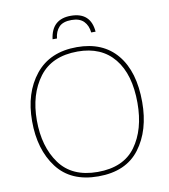

<svg xmlns="http://www.w3.org/2000/svg" viewBox="-97 -986 948 1077"><g transform="rotate(-10 377.0 -447.0)"><path d="M690 -358Q690 -532 610 -628.5Q530 -725 382 -725Q228 -725 145.5 -622.5Q63 -520 63 -359Q63 -197 141.5 -93.5Q220 10 376 10Q534 10 612 -93.5Q690 -197 690 -358ZM90 -359Q90 -507 162.5 -603.5Q235 -700 382 -700Q517 -700 590 -610.5Q663 -521 663 -358Q663 -206 593.5 -110.5Q524 -15 377 -15Q231 -15 160.5 -112Q90 -209 90 -359ZM379 -904Q270 -904 256 -792H281Q285 -832 307.5 -856Q330 -880 379 -880Q425 -880 448.5 -856Q472 -832 476 -792H501Q492 -904 379 -904Z"/></g></svg>

Font: Noto Sans UI Thin
Style: Regular
Weight: 250
Designer: Monotype Design Team
Foundry: Monotype Imaging Inc.
Version: Version 1.901